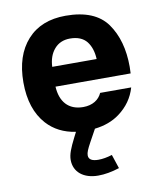

<svg xmlns="http://www.w3.org/2000/svg" viewBox="-85 -605 739 892"><g transform="rotate(-10 285.0 -159.0)"><path d="M384.8 136.7C361.3 144 339.8 147.9 319.8 147.9C289.1 147.9 273.9 138.2 273.9 119.1C273.9 106 280.3 91.3 296.4 61.5L328.6 2.9C374.5 -2.4 413.6 -16.6 445.8 -40.5C486.8 -70.8 514.2 -109.4 527.8 -156.7H381.3C367.7 -126 337.4 -105.5 293 -105.5C222.7 -105.5 186 -150.4 182.1 -221.2H536.6C537.1 -231.4 537.6 -242.2 537.6 -252.4C537.6 -335.4 518.6 -403.8 480.5 -457.5C442.4 -510.7 377.4 -537.6 285.2 -537.6C208 -537.6 147.5 -513.7 104 -465.3C60.5 -417 38.6 -350.6 38.6 -266.1C38.6 -181.6 60.5 -115.2 104 -66.9C138.2 -29.3 183.1 -6.3 239.3 2L227.1 25.9C203.1 73.2 192.4 100.6 192.4 126.5C192.4 183.6 237.3 220.2 306.2 220.2C336.9 220.2 370.6 214.4 406.7 202.6ZM183.1 -314.5C184.6 -348.6 194.3 -376.5 212.9 -397.9C231 -418.9 255.9 -429.7 286.6 -429.7C322.3 -429.7 348.6 -418.9 365.7 -397.5C382.3 -376 391.1 -348.1 392.6 -314.5Z"/></g></svg>

Font: Estedad Bold
Style: Regular
Weight: 700
Designer: Amin Abedi
Version: Version 7.3